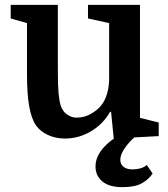

<svg xmlns="http://www.w3.org/2000/svg" viewBox="-20 -560 692 790"><path d="M218 -540V-272Q218 -208 221 -176Q224 -144 230 -125Q238 -101 256.5 -88.5Q275 -76 294 -76Q321 -76 343 -86Q365 -96 384 -113Q425 -150 429 -228V-465L342 -484V-540H556V-75L633 -56V0L448 10L437 -100H433Q404 -49 354 -19.5Q304 10 247 10Q209 10 177.5 -4.5Q146 -19 128 -44Q109 -72 100 -123Q91 -174 91 -259V-465L24 -484V-540ZM484 210Q429 210 401 186.5Q373 163 373 125Q373 50 487 -14H558Q543 -5 523.5 14Q504 33 489.5 55.5Q475 78 475 98Q475 116 488.5 126.5Q502 137 525 137Q541 137 556.5 133Q572 129 584 119L608 154Q591 179 563 194.5Q535 210 484 210Z"/></svg>

Font: Domine
Style: Regular
Weight: 400
Designer: Pablo Impallari, Rodrigo Fuenzalida, Brenda Gallo
Foundry: Pablo Impallari, Rodrigo Fuenzalida, Brenda Gallo
Version: Version 2.000;September 19, 2022;FontCreator 14.0.0.2877 64-